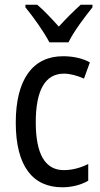

<svg xmlns="http://www.w3.org/2000/svg" viewBox="-20 -786 427 816"><path d="M190 -606H271C293 -652 341 -715 373 -755V-766H323C289 -735 265 -711 230 -673C199 -707 166 -743 138 -766H88V-755C124 -711 167 -650 190 -606ZM245 10C284 10 325 0 355 -18V-89C323 -73 288 -63 251 -63C172 -63 132 -131 132 -266C132 -403 172 -473 252 -473C279 -473 310 -464 337 -452L362 -521C333 -537 294 -547 248 -547C119 -547 47 -448 47 -265C47 -80 119 10 245 10Z"/></svg>

Font: Noto Sans Khmer UI Condensed
Style: Regular
Weight: 400
Width: 3
Designer: Danh Hong and the Monotype Design Team
Foundry: Monotype Imaging Inc.
Version: Version 2.002